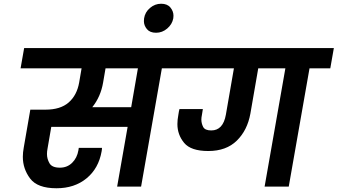

<svg xmlns="http://www.w3.org/2000/svg" viewBox="-20 -997 1804 1026"><path d="M957 -632H845L734 0H606L662 -319H254L234 -203Q231 -188 231 -174Q231 -148 244.5 -124.5Q258 -101 300 -101Q339 -101 365.5 -127Q392 -153 399 -194L401 -207H525Q525 -199 523 -188Q507 -97 442.5 -44Q378 9 282 9Q180 9 141 -43Q102 -95 102 -159Q102 -182 107 -209L142 -411H223Q303 -411 347 -449.5Q391 -488 403 -556L416 -632H90L109 -740H976ZM717 -632H544L531 -556Q518 -480 473 -424H681Z M906 -899Q900 -867 873.5 -844.5Q847 -822 814 -822Q781 -822 765 -841.5Q749 -861 749 -884Q749 -891 750 -899Q755 -932 781.5 -954.5Q808 -977 841 -977Q874 -977 890.5 -957Q907 -937 907 -913Q907 -906 906 -899Z M1764 -740 1745 -632H1634L1523 0H1394L1505 -632H1360L1318 -390Q1302 -301 1245.5 -245.5Q1189 -190 1093 -190Q1000 -190 964 -233.5Q928 -277 928 -334Q928 -357 933 -383Q936 -404 939 -414H1064L1059 -383Q1056 -369 1056 -358Q1056 -338 1065.5 -319Q1075 -300 1109 -300Q1172 -300 1187 -384L1230 -632H915L934 -740Z"/></svg>

Font: Fz Poppins SemBd
Style: Italic
Weight: 600
Italic angle: -10°
Designer: Ninad Kale (Devanagari), Jonny Pinhorn (Latin)
Foundry: Indian Type Foundry
Version: Vit hóa bi Vntype.Com & FontZin.Com